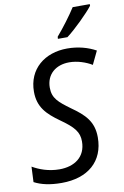

<svg xmlns="http://www.w3.org/2000/svg" viewBox="-102 -1004 691 1072"><g transform="rotate(-10 243.0 -468.0)"><path d="M278 -798 277 -786H331C377 -820 458 -900 486 -937V-946H389C361 -902 316 -842 278 -798ZM159 10C308 10 401 -70 401 -206C401 -296 355 -340 281 -392C217 -439 185 -465 185 -525C185 -601 240 -646 316 -646C363 -646 411 -629 444 -609L480 -684C436 -708 382 -724 318 -724C191 -724 94 -647 94 -518C94 -430 141 -385 208 -337C285 -283 310 -252 310 -199C310 -110 244 -67 160 -67C98 -67 46 -87 8 -109L4 -22C44 -1 94 10 159 10Z"/></g></svg>

Font: Noto Sans SemiCondensed
Style: Italic
Weight: 400
Width: 4
Italic angle: -12°
Designer: Monotype Design Team
Foundry: Monotype Imaging Inc.
Version: Version 2.013